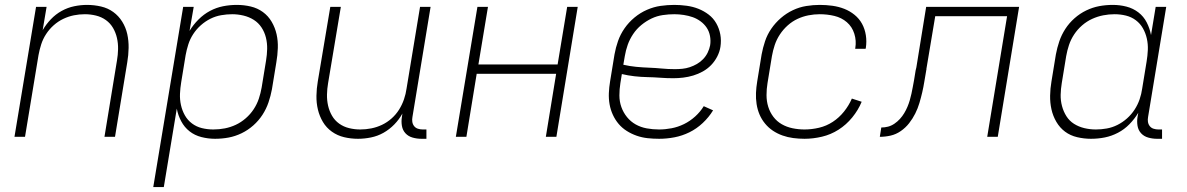

<svg xmlns="http://www.w3.org/2000/svg" viewBox="-20 -558 4840 783"><path d="M39 0 127 -530H170L154 -435Q168 -459 187.5 -479.5Q207 -500 231.5 -513.5Q256 -527 282.5 -532.5Q309 -538 335 -538Q364 -538 392 -531.5Q420 -525 442 -509Q464 -493 478.5 -469.5Q493 -446 499 -419Q505 -392 504.5 -362.5Q504 -333 499 -304L449 0H406L457 -311Q461 -334 461.5 -357.5Q462 -381 457 -403Q452 -425 441 -444Q430 -463 412 -476Q394 -489 371.5 -494.5Q349 -500 326 -500Q303 -500 281 -495.5Q259 -491 238 -481Q217 -471 199 -455Q181 -439 168 -419Q155 -399 148 -377Q141 -355 137 -333L82 0Z M605 205 727 -530H770L753 -432Q768 -457 789.5 -478.5Q811 -500 836.5 -513.5Q862 -527 889.5 -532.5Q917 -538 946 -538Q946 -538 946 -538Q946 -538 946 -538Q975 -538 1002.5 -531.5Q1030 -525 1052 -509Q1074 -493 1088 -469Q1102 -445 1108 -418Q1114 -391 1113 -362Q1112 -333 1107 -304L1089 -194Q1084 -167 1075 -140.5Q1066 -114 1050.5 -90Q1035 -66 1013 -46.5Q991 -27 965 -14.5Q939 -2 912 3Q885 8 857 8Q829 8 801.5 1Q774 -6 753 -22.5Q732 -39 719 -63.5Q706 -88 701 -115L648 205ZM850 -30Q874 -30 897 -34.5Q920 -39 941.5 -49Q963 -59 982 -75.5Q1001 -92 1014.5 -112.5Q1028 -133 1035.5 -155.5Q1043 -178 1047 -201L1065 -311Q1069 -335 1069.5 -358.5Q1070 -382 1064.5 -404.5Q1059 -427 1046.5 -446Q1034 -465 1015 -477Q996 -489 973 -494.5Q950 -500 927 -500Q905 -500 882 -496Q859 -492 838 -481.5Q817 -471 799 -455Q781 -439 768 -419Q755 -399 748 -377Q741 -355 737 -333L719 -223Q715 -199 714 -175.5Q713 -152 718 -129.5Q723 -107 734 -87.5Q745 -68 763 -54.5Q781 -41 803.5 -35.5Q826 -30 850 -30Z M1440 8Q1411 8 1383.5 1.5Q1356 -5 1333.5 -21Q1311 -37 1297 -60.5Q1283 -84 1276.5 -111Q1270 -138 1270.5 -167.5Q1271 -197 1276 -226L1327 -530H1370L1318 -219Q1314 -196 1313.5 -172.5Q1313 -149 1318 -127Q1323 -105 1334 -86Q1345 -67 1363 -54Q1381 -41 1403.5 -35.5Q1426 -30 1449 -30Q1472 -30 1494.5 -34.5Q1517 -39 1538 -49Q1559 -59 1577 -75Q1595 -91 1607.5 -111Q1620 -131 1627.5 -153Q1635 -175 1638 -197L1693 -530H1736L1662 -81Q1660 -71 1661.5 -61Q1663 -51 1669 -43.5Q1675 -36 1684.5 -33Q1694 -30 1704 -30H1719V8H1698Q1680 8 1662.5 3Q1645 -2 1633.5 -14.5Q1622 -27 1619 -45Q1616 -63 1619 -81L1621 -95Q1608 -71 1588 -50.5Q1568 -30 1544 -16.5Q1520 -3 1493 2.5Q1466 8 1440 8Z M1839 0 1927 -530H1970L1931 -295H2254L2293 -530H2336L2249 0H2206L2248 -257H1924L1882 0Z M2668 8Q2644 8 2621 5.5Q2598 3 2576.5 -4.5Q2555 -12 2536 -24Q2517 -36 2503 -52.5Q2489 -69 2479.5 -89.5Q2470 -110 2466 -132.5Q2462 -155 2463 -178.5Q2464 -202 2468 -226L2486 -336Q2491 -364 2500.5 -391Q2510 -418 2527 -442.5Q2544 -467 2567.5 -486.5Q2591 -506 2618.5 -518Q2646 -530 2674 -534Q2702 -538 2730 -538Q2755 -538 2780.5 -534.5Q2806 -531 2828.5 -522Q2851 -513 2870 -498.5Q2889 -484 2901 -463Q2913 -442 2917.5 -417.5Q2922 -393 2918 -367Q2915 -347 2905 -327.5Q2895 -308 2880 -292.5Q2865 -277 2846 -266.5Q2827 -256 2807 -250Q2787 -244 2766.5 -241.5Q2746 -239 2726 -239Q2699 -239 2672.5 -241Q2646 -243 2620 -243.5Q2594 -244 2567.5 -247Q2541 -250 2516 -256L2510 -219Q2506 -194 2506 -169Q2506 -144 2514 -121.5Q2522 -99 2537 -80.5Q2552 -62 2572.5 -50.5Q2593 -39 2617.5 -34.5Q2642 -30 2668 -30Q2693 -30 2719 -35Q2745 -40 2769.5 -52Q2794 -64 2815 -83Q2836 -102 2850 -125L2888 -108Q2871 -80 2846 -56.5Q2821 -33 2791.5 -18.5Q2762 -4 2730.5 2Q2699 8 2668 8ZM2732 -276Q2747 -276 2762.5 -277.5Q2778 -279 2793 -284Q2808 -289 2822 -297Q2836 -305 2847.5 -317Q2859 -329 2866 -343.5Q2873 -358 2876 -373Q2879 -392 2875.5 -411Q2872 -430 2862 -445Q2852 -460 2837 -471Q2822 -482 2805 -488Q2788 -494 2768.5 -497Q2749 -500 2730 -500Q2707 -500 2683 -496.5Q2659 -493 2637 -482.5Q2615 -472 2595.5 -456Q2576 -440 2562 -419Q2548 -398 2540 -375.5Q2532 -353 2528 -329L2522 -294Q2548 -288 2574 -285.5Q2600 -283 2626.5 -282Q2653 -281 2679 -278.5Q2705 -276 2732 -276Z M3261 8Q3238 8 3215 5Q3192 2 3171 -5.5Q3150 -13 3132 -25Q3114 -37 3100 -54Q3086 -71 3077.5 -91Q3069 -111 3065.5 -133.5Q3062 -156 3063 -179Q3064 -202 3068 -226L3086 -336Q3091 -363 3100 -390Q3109 -417 3125.5 -441Q3142 -465 3164.5 -484.5Q3187 -504 3213.5 -516.5Q3240 -529 3268 -533.5Q3296 -538 3323 -538Q3349 -538 3374.5 -534.5Q3400 -531 3423 -522Q3446 -513 3465 -497.5Q3484 -482 3495.5 -461Q3507 -440 3511 -414.5Q3515 -389 3511 -363Q3511 -362 3510.5 -361Q3510 -360 3510 -359H3467Q3468 -360 3468 -360.5Q3468 -361 3468 -362Q3473 -392 3464 -420.5Q3455 -449 3433.5 -467.5Q3412 -486 3383 -493Q3354 -500 3323 -500Q3300 -500 3277 -495.5Q3254 -491 3232.5 -481Q3211 -471 3192.5 -454.5Q3174 -438 3160.5 -417.5Q3147 -397 3139.5 -374.5Q3132 -352 3128 -329L3110 -219Q3106 -195 3106 -170Q3106 -145 3113 -122.5Q3120 -100 3134 -81.5Q3148 -63 3168 -51.5Q3188 -40 3212 -35Q3236 -30 3261 -30Q3290 -30 3320 -37Q3350 -44 3376 -61Q3402 -78 3422 -103Q3442 -128 3454 -156L3494 -143Q3480 -109 3455.5 -79Q3431 -49 3399.5 -29Q3368 -9 3332 -0.5Q3296 8 3261 8Z M3568 0 3574 -38Q3588 -38 3601.5 -41.5Q3615 -45 3627.5 -53.5Q3640 -62 3650 -73Q3660 -84 3667.5 -96.5Q3675 -109 3680.5 -122Q3686 -135 3690 -148.5Q3694 -162 3697 -176Q3700 -190 3702.5 -203.5Q3705 -217 3707.5 -230.5Q3710 -244 3712 -258Q3713 -264 3714 -270.5Q3715 -277 3717 -283L3757 -530H4136L4049 0H4006L4087 -492H3794L3758 -277Q3758 -277 3758 -276.5Q3758 -276 3758 -275V-273Q3758 -272 3757.5 -271.5Q3757 -271 3757 -271V-269Q3753 -247 3749.5 -225Q3746 -203 3741 -181.5Q3736 -160 3729.5 -138Q3723 -116 3712.5 -95Q3702 -74 3687.5 -55.5Q3673 -37 3653.5 -23.5Q3634 -10 3612 -5Q3590 0 3568 0Z M4429 8Q4401 8 4373 1.5Q4345 -5 4323.5 -21Q4302 -37 4288 -61Q4274 -85 4268 -112Q4262 -139 4262.5 -168Q4263 -197 4268 -226L4286 -336Q4291 -363 4300 -389.5Q4309 -416 4324.5 -440Q4340 -464 4362 -483.5Q4384 -503 4410 -515.5Q4436 -528 4463 -533Q4490 -538 4518 -538Q4547 -538 4574 -531Q4601 -524 4622.5 -507.5Q4644 -491 4656.5 -466.5Q4669 -442 4674 -415L4693 -530H4736L4662 -81Q4660 -71 4661.5 -61Q4663 -51 4669 -43.5Q4675 -36 4684.5 -33Q4694 -30 4704 -30H4719V8H4698Q4680 8 4662.5 3Q4645 -2 4633.5 -14.5Q4622 -27 4619 -45Q4616 -63 4619 -81L4622 -98Q4607 -73 4586 -51.5Q4565 -30 4539 -16.5Q4513 -3 4485.5 2.5Q4458 8 4429 8Q4429 8 4429 8Q4429 8 4429 8ZM4449 -30Q4471 -30 4493.5 -34Q4516 -38 4537 -48.5Q4558 -59 4576 -75Q4594 -91 4607 -111Q4620 -131 4627.5 -153Q4635 -175 4638 -197L4656 -307Q4660 -331 4661 -354.5Q4662 -378 4657 -400.5Q4652 -423 4641 -442.5Q4630 -462 4612 -475.5Q4594 -489 4571.5 -494.5Q4549 -500 4525 -500Q4502 -500 4479 -495.5Q4456 -491 4434 -481Q4412 -471 4393 -454.5Q4374 -438 4360.5 -417.5Q4347 -397 4339.5 -374.5Q4332 -352 4328 -329L4310 -219Q4306 -195 4305.5 -171.5Q4305 -148 4311 -125.5Q4317 -103 4329 -84Q4341 -65 4360 -53Q4379 -41 4402 -35.5Q4425 -30 4449 -30Z"/></svg>

Font: Iosevka Curly XLtEx
Style: Italic
Weight: 200
Width: 7
Italic angle: -9°
Monospace: yes
Designer: Belleve Invis
Foundry: Belleve Invis
Version: Version 11.1.0; ttfautohint (v1.8.3)